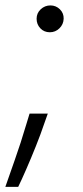

<svg xmlns="http://www.w3.org/2000/svg" viewBox="-23 -529 312 726"><path d="M157.7 -99.4 144.2 -61.4Q131.4 -23.1 112.9 23.1Q94.5 69.2 76.3 110.8Q58.2 152.3 45.8 177.6H-2.8Q9.6 141.3 32.5 76.9Q55.4 12.4 76.7 -59.7L88.8 -99.4ZM165.5 -407Q143.8 -407 129.6 -421.9Q115.4 -436.8 115.4 -458.1Q115.4 -479.4 131 -494Q146.7 -508.5 167.6 -508.5Q188.6 -508.5 203.5 -493.8Q218.4 -479 217.7 -458.1Q217 -436.8 201.7 -421.9Q186.4 -407 165.5 -407Z"/></svg>

Font: Inter UI Light
Style: Italic
Weight: 300
Italic angle: 9.39999°
Designer: Rasmus Andersson
Foundry: rsms
Version: 3.2;8d6f07862